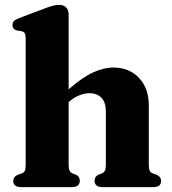

<svg xmlns="http://www.w3.org/2000/svg" viewBox="-20 -769 706 789"><path d="M262 -710.5V-402Q319 -451.5 362.8 -471.5Q406.5 -491.5 445 -491.5Q511 -491.5 551.2 -448.8Q591.5 -406 591.5 -335.5V-94Q591.5 -75.5 595.2 -67.5Q599 -59.5 608 -56.5L622 -51.5Q642 -43 642 -25.5Q642 0 609.5 0H402Q368.5 0 368.5 -27Q368.5 -43 384.5 -51L399 -56.5Q407.5 -60.5 411.2 -68Q415 -75.5 415 -94V-310Q415 -348 397 -367Q379 -386 347.5 -386Q328 -386 306.2 -377.5Q284.5 -369 264 -351L262 -349.5V-93.5Q262 -75 265.8 -67.8Q269.5 -60.5 278 -56.5L292 -51Q308 -43 308 -27Q308 0 274.5 0H67.5Q34.5 0 34.5 -25.5Q34.5 -43 54.5 -51.5L70 -56.5Q78 -59.5 81.8 -67.2Q85.5 -75 85.5 -93V-612Q85.5 -626.5 81.5 -632.5Q77.5 -638.5 68.5 -641L50 -643.5Q31.5 -648.5 31.5 -666Q31.5 -676.5 37.2 -682.5Q43 -688.5 58.5 -694.5L160 -733Q182.5 -741.5 196.2 -745.2Q210 -749 223 -749Q242 -749 252 -738.2Q262 -727.5 262 -710.5Z"/></svg>

Font: Fraunces 9pt S000
Style: Bold
Weight: 700
Version: Version 1.000; ttfautohint (v1.8.3)